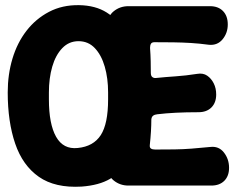

<svg xmlns="http://www.w3.org/2000/svg" viewBox="-20 -706 928 746"><path d="M297 19Q194 25 131 -19Q68 -63 39 -148Q10 -233 10 -347Q10 -417 28.5 -478.5Q47 -540 83 -586.5Q119 -633 170.5 -660Q222 -687 287 -686Q351 -685 394.5 -657.5Q438 -630 463 -582Q488 -534 499 -473Q510 -412 510 -347Q510 -261 502 -195Q494 -129 472 -82.5Q450 -36 407.5 -11Q365 14 297 19ZM170 -320Q170 -224 198 -174.5Q226 -125 282 -131Q343 -137 371.5 -181Q400 -225 400 -320V-347Q400 -402 387 -447Q374 -492 348.5 -519Q323 -546 285 -546Q248 -546 222 -519Q196 -492 183 -447Q170 -402 170 -347ZM865 -611Q865 -578 845 -553.5Q825 -529 792 -532Q755 -537 721.5 -539Q688 -541 654 -541.5Q620 -542 580 -542Q570 -542 566.5 -536Q563 -530 563 -520Q565 -493 565.5 -468.5Q566 -444 566 -423Q566 -411 572 -406.5Q578 -402 586 -403Q626 -407 663.5 -409.5Q701 -412 746 -419Q769 -423 785 -412Q801 -401 810.5 -382Q820 -363 820 -339Q820 -307 801.5 -288.5Q783 -270 751 -270Q703 -270 663.5 -268Q624 -266 591 -262Q581 -261 575 -256.5Q569 -252 568 -242Q568 -220 566.5 -195Q565 -170 562 -142Q561 -132 567 -128.5Q573 -125 583 -125Q625 -125 658 -125.5Q691 -126 724 -128.5Q757 -131 797 -135Q830 -139 850 -113.5Q870 -88 870 -54Q870 -22 851.5 -3.5Q833 15 801 15H479Q446 15 421.5 -5Q397 -25 400 -58Q410 -155 413.5 -244.5Q417 -334 413.5 -423Q410 -512 400 -609Q397 -642 421.5 -662Q446 -682 479 -682H796Q828 -682 846.5 -663Q865 -644 865 -611Z"/></svg>

Font: Winky Sans
Style: Bold
Weight: 700
Designer: Simon Atzbach
Foundry: typofactur
Version: Version 1.205